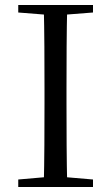

<svg xmlns="http://www.w3.org/2000/svg" viewBox="-20 -748 445 768"><path d="M53 0V-30L191 -42H212L352 -30V0ZM155 0Q157 -84 157.5 -168Q158 -252 158 -337V-391Q158 -476 157.5 -560.5Q157 -645 155 -728H249Q247 -645 246.5 -560.5Q246 -476 246 -391V-337Q246 -252 246.5 -168Q247 -84 249 0ZM53 -698V-728H352V-698L212 -687H191Z"/></svg>

Font: Noto Serif JP
Style: Regular
Weight: 400
Designer: Ryoko NISHIZUKA  (kana & ideographs); Frank Grießhammer (Latin, Greek & Cyrillic); Wenlong ZHANG  (bopomofo); Sandoll Co
Foundry: Adobe
Version: Version 2.003-H1;hotconv 1.1.1;makeotfexe 2.6.0